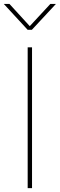

<svg xmlns="http://www.w3.org/2000/svg" viewBox="-61 -972 309 992"><path d="M104.5 -727.5V0H82V-727.5ZM-12.2 -951.7 92.8 -836.9 199.2 -951.7H227.5V-951.2L103.5 -817.9H82L-41 -951.2V-951.7Z"/></svg>

Font: Inter Display Thin
Style: Regular
Weight: 100
Designer: Rasmus Andersson
Foundry: rsms
Version: Version 4.000;git-a52131595